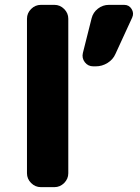

<svg xmlns="http://www.w3.org/2000/svg" viewBox="-20 -770 575 790"><path d="M148 0Q125 0 108 -17Q91 -34 91 -57V-693Q91 -716 108 -733Q125 -750 148 -750H204Q227 -750 244 -733Q261 -716 261 -693V-57Q261 -34 244 -17Q227 0 204 0ZM364 -497Q342 -497 329 -514Q316 -531 321 -552L357 -695Q363 -719 383 -734.5Q403 -750 428 -750H491Q511 -750 521.5 -733Q532 -716 524 -698L455 -548Q445 -525 422.5 -511Q400 -497 374 -497Z"/></svg>

Font: Rounded Mplus 1c ExtraBold
Style: Regular
Weight: 800
Version: Version 1.059.20150529